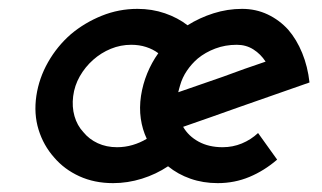

<svg xmlns="http://www.w3.org/2000/svg" viewBox="-20 -404 726 433"><path d="M605 -44 562 -104Q546 -89 525.5 -80.5Q505 -72 482 -72Q451 -72 428 -84.5Q405 -97 393 -118Q425 -129 456 -140Q487 -151 518 -162Q558 -176 598 -190Q638 -204 678 -218Q674 -254 661.5 -284.5Q649 -315 630 -337Q610 -359 583.5 -371.5Q557 -384 526 -384Q493 -384 461.5 -374Q430 -364 403 -347Q381 -364 352 -374Q323 -384 290 -384Q248 -384 209.5 -368.5Q171 -353 140 -327Q109 -300 88.5 -264Q68 -228 62 -188Q56 -147 67 -111.5Q78 -76 102 -49Q125 -22 159 -6.5Q193 9 235 9Q268 9 300 -1Q332 -11 359 -29Q381 -11 409.5 -1Q438 9 471 9Q509 9 542.5 -5Q576 -19 605 -44ZM276 -303Q294 -303 309.5 -298Q325 -293 337 -284Q322 -263 312 -238.5Q302 -214 298 -188Q294 -161 297.5 -136.5Q301 -112 311 -91Q296 -82 279 -77Q262 -72 244 -72Q220 -72 200.5 -81Q181 -90 168 -106Q154 -121 148 -142Q142 -163 145 -187Q148 -211 160 -232Q172 -253 190 -269Q208 -285 230 -294Q252 -303 276 -303ZM579 -265Q555 -257 531 -248.5Q507 -240 483 -231Q458 -222 432.5 -213.5Q407 -205 382 -196Q383 -200 384 -204Q385 -208 386 -211Q391 -229 401.5 -244.5Q412 -260 426 -272Q443 -286 465.5 -294.5Q488 -303 514 -303Q535 -303 551.5 -292.5Q568 -282 579 -265Z"/></svg>

Font: Josefin Slab Thin
Style: Italic
Weight: 100
Italic angle: -12°
Designer: Santiago Orozco
Foundry: Typemade
Version: Version 2.000